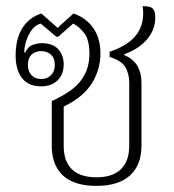

<svg xmlns="http://www.w3.org/2000/svg" viewBox="-20 -597 568 627"><path d="M295 10Q247 10 214.5 -5Q182 -20 165.5 -49.5Q149 -79 149 -121V-267Q182 -282 206 -298.5Q230 -315 244.5 -334.5Q259 -354 265.5 -375.5Q272 -397 272 -421Q272 -466 256 -487.5Q240 -509 219 -520L170 -477H164L113 -520Q90 -514 75 -485.5Q60 -457 59 -426L62 -425Q71 -445 87 -450.5Q103 -456 117 -456Q152 -456 170 -436.5Q188 -417 188 -387Q188 -354 168 -334.5Q148 -315 113 -315Q73 -315 52 -342Q31 -369 31 -416Q31 -449 39.5 -476Q48 -503 66.5 -523Q85 -543 115 -553L168 -506L220 -553Q261 -539 284.5 -505.5Q308 -472 308 -422Q308 -370 280 -325Q252 -280 188 -249V-120Q188 -70 215 -44Q242 -18 295 -18Q348 -18 375 -44.5Q402 -71 402 -121V-327Q402 -356 389.5 -377.5Q377 -399 338 -411V-428Q380 -442 405.5 -463Q431 -484 441 -512.5Q451 -541 446 -577Q460 -577 469 -574.5Q478 -572 482.5 -564Q487 -556 487 -539Q487 -501 461 -469.5Q435 -438 386 -420V-417Q415 -405 428.5 -382Q442 -359 442 -328V-122Q442 -58 404.5 -24Q367 10 295 10ZM115 -339Q134 -339 146.5 -351.5Q159 -364 159 -385Q159 -407 146.5 -418.5Q134 -430 115 -430Q95 -430 83 -418.5Q71 -407 71 -385Q71 -364 83 -351.5Q95 -339 115 -339Z"/></svg>

Font: Noto Serif Thai ExtraLight
Style: Regular
Weight: 250
Version: Version 2.001